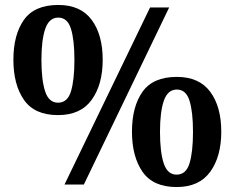

<svg xmlns="http://www.w3.org/2000/svg" viewBox="-20 -744 946 774"><path d="M214 -280Q119 -280 76.5 -341.5Q34 -403 34 -503Q34 -604 76.5 -664Q119 -724 215 -724Q305 -724 349.5 -664Q394 -604 394 -503Q394 -403 349.5 -341.5Q305 -280 214 -280ZM240 0 585 -714H662L318 0ZM214 -330Q252 -330 266 -375.5Q280 -421 280 -503Q280 -583 266 -628Q252 -673 215 -673Q178 -673 162.5 -628Q147 -583 147 -503Q147 -421 162 -375.5Q177 -330 214 -330ZM692 10Q597 10 554.5 -51.5Q512 -113 512 -213Q512 -314 554.5 -374Q597 -434 693 -434Q783 -434 827.5 -374Q872 -314 872 -213Q872 -113 827.5 -51.5Q783 10 692 10ZM692 -40Q730 -40 744 -85.5Q758 -131 758 -213Q758 -293 744 -338Q730 -383 693 -383Q656 -383 640.5 -338Q625 -293 625 -213Q625 -131 640 -85.5Q655 -40 692 -40Z"/></svg>

Font: Noto Serif Toto
Style: Bold
Weight: 700
Designer: Monotype Design Team
Foundry: Monotype Imaging Inc.
Version: Version 2.001; ttfautohint (v1.8.4.7-5d5b)